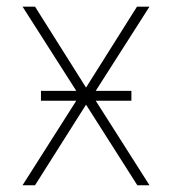

<svg xmlns="http://www.w3.org/2000/svg" viewBox="-20 -550 512 570"><path d="M235.4 -290 386.7 -530.3H423.8L264.2 -280.3H370.1V-251H264.2L423.8 0H387.7L235.4 -239.3L84 0H46.9L206.5 -251H101.6V-280.3H206.5L46.9 -530.3H84Z"/></svg>

Font: Pretendard Thin
Style: Regular
Weight: 100
Designer: Base glyphs from Inter by Rasmus Andersson; Hangeul glyphs from Noto Sans CJK(Source Han Sans) by Jang Soo-young and Kan
Foundry: Kil Hyung-jin
Version: Version 1.309